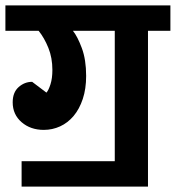

<svg xmlns="http://www.w3.org/2000/svg" viewBox="-30 -659 651 711"><path d="M50 -62H395V-545H240Q257 -524 273 -481Q289 -438 289 -378Q289 -330 276.5 -292.5Q264 -255 242.5 -229.5Q221 -204 192.5 -191Q164 -178 132 -178Q83 -178 50 -206.5Q17 -235 17 -280Q17 -317 39 -336.5Q61 -356 89 -356L142 -316Q150 -325 157 -347Q164 -369 164 -400Q164 -445 149 -482Q134 -519 113 -545H-10V-639H601V-545H518V32H50Z"/></svg>

Font: Ek Mukta
Style: Bold
Weight: 700
Designer: Girish Dalvi and Yashodeep Gholap
Foundry: Ek Type
Version: Version 2.538;PS 1.002;hotconv 16.6.51;makeotf.lib2.5.65220;